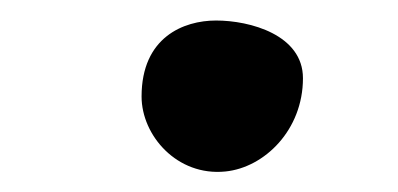

<svg xmlns="http://www.w3.org/2000/svg" viewBox="-20 -429 394 190"><path d="M203.1 -259.3C241.7 -263.2 279.8 -300.3 279.8 -351.6C279.8 -394.5 227.5 -408.7 193.8 -408.7C161.6 -408.7 120.1 -392.1 120.1 -333.5C120.1 -294.9 155.3 -254.4 203.1 -259.3Z"/></svg>

Font: Courgette
Style: Regular
Weight: 400
Designer: Karolina Lach
Foundry: Karolina Lach
Version: Version 1.002